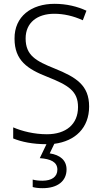

<svg xmlns="http://www.w3.org/2000/svg" viewBox="-20 -744 533 1004"><path d="M328 142C328 94 294 66 240 58L264 8C373 -6 446 -75 446 -187C446 -298 379 -340 265 -386C168 -425 114 -454 114 -543C114 -625 174 -672 264 -672C312 -672 363 -661 413 -638L432 -688C385 -710 328 -724 265 -724C144 -724 55 -658 56 -542C56 -428 123 -383 228 -342C339 -298 388 -267 388 -184C388 -94 325 -42 225 -42C159 -42 95 -58 49 -78V-20C93 -2 151 10 223 10L188 83C245 87 280 103 280 143C280 181 250 201 202 201C183 201 165 199 151 195V234C164 238 182 240 203 240C281 240 328 203 328 142Z"/></svg>

Font: Noto Sans Devanagari SemiCondensed Light
Style: Regular
Weight: 300
Width: 4
Designer: Jelle Bosma - Monotype Design Team
Foundry: Monotype Imaging Inc.
Version: Version 2.004